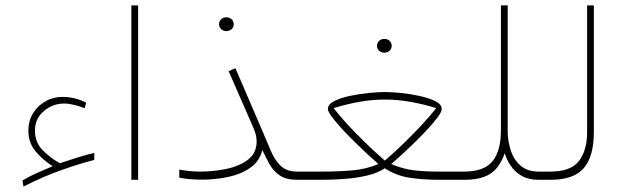

<svg xmlns="http://www.w3.org/2000/svg" viewBox="-20 -663 2299 708"><path d="M108.9 -182.1Q108.9 -137.7 137.7 -108.9Q166.5 -80.1 200.7 -61Q229.5 -70.8 264.4 -81.8Q299.3 -92.8 327.6 -99.1V-73.2Q273.9 -59.6 206.8 -35.9Q139.6 -12.2 66.4 24.9L63 2.4Q89.8 -13.7 117.9 -25.9Q146 -38.1 174.3 -50.3Q140.1 -71.3 112.3 -103.5Q84.5 -135.7 84.5 -181.6Q84.5 -216.3 101.3 -244.4Q118.2 -272.5 147 -289.1Q175.8 -305.7 210.4 -305.7Q235.8 -305.7 259.3 -299.3Q282.7 -293 297.9 -284.2L292 -263.7Q276.9 -270.5 255.4 -275.9Q233.9 -281.2 216.8 -281.2Q174.3 -281.2 141.6 -253.4Q108.9 -225.6 108.9 -182.1Z M489.3 -643.1V0H464.4V-643.1Z M787.6 -573.7Q787.6 -584 795.2 -591.6Q802.7 -599.1 814.9 -599.1Q826.7 -599.1 834.2 -591.8Q841.8 -584.5 841.8 -573.7Q841.8 -563 834.2 -555.7Q826.7 -548.3 814.9 -548.3Q802.7 -548.3 795.2 -555.9Q787.6 -563.5 787.6 -573.7ZM926.3 -141.1Q926.3 -162.6 917.2 -184.8Q908.2 -207 897.5 -230.5L823.2 -400.4L848.1 -411.6L947.8 -179.7Q964.4 -141.6 978.5 -107.4Q992.7 -73.2 1014.6 -51.8Q1036.6 -30.3 1075.7 -30.3H1105V0H1075.7Q1035.6 0 1012 -15.9Q988.3 -31.7 974.1 -57.1Q960 -82.5 947.3 -109.9Q937.5 -68.4 903.1 -44.4Q868.7 -20.5 821.3 -10.5Q773.9 -0.5 725.1 -0.5Q700.2 -0.5 679.7 -2.4Q659.2 -4.4 641.1 -7.8V-37.6Q680.7 -30.3 717.8 -30.3Q768.6 -30.3 816.4 -40.5Q864.3 -50.8 895.3 -75Q926.3 -99.1 926.3 -141.1Z M1370.1 -494.1Q1370.1 -504.4 1377.7 -512Q1385.3 -519.5 1397.5 -519.5Q1409.2 -519.5 1416.7 -512.2Q1424.3 -504.9 1424.3 -494.1Q1424.3 -483.4 1416.7 -476.1Q1409.2 -468.8 1397.5 -468.8Q1385.3 -468.8 1377.7 -476.3Q1370.1 -483.9 1370.1 -494.1ZM1398.9 -323.7Q1421.9 -323.7 1456.8 -320.3Q1491.7 -316.9 1526.6 -309.3Q1561.5 -301.8 1585.2 -290Q1608.9 -278.3 1608.9 -261.2Q1608.9 -251 1593.8 -230.5Q1578.6 -210 1554.9 -184.6Q1531.2 -159.2 1505.1 -133.8Q1479 -108.4 1456.5 -88.1Q1434.1 -67.9 1422.4 -58.1Q1465.8 -40 1504.6 -35.2Q1543.5 -30.3 1598.6 -30.3H1677.2V0H1598.6Q1538.1 0 1489 -7.8Q1439.9 -15.6 1398.9 -42.5Q1373.5 -25.4 1335.2 -16.1Q1296.9 -6.8 1252.9 -3.4Q1209 0 1167.5 0H1085.4V-30.3H1168Q1226.6 -30.3 1278.8 -34.7Q1331.1 -39.1 1375.5 -58.1Q1363.3 -68.4 1340.8 -89.1Q1318.4 -109.9 1292.2 -135.3Q1266.1 -160.6 1242.7 -186Q1219.2 -211.4 1204.1 -231.7Q1189 -252 1189 -261.2Q1189 -278.3 1212.6 -290.3Q1236.3 -302.2 1271.2 -309.6Q1306.2 -316.9 1341.1 -320.3Q1376 -323.7 1398.9 -323.7ZM1398.9 -295.9Q1349.6 -295.9 1299.6 -286.4Q1249.5 -276.9 1210.4 -264.2Q1245.6 -219.7 1285.6 -178.5Q1325.7 -137.2 1357.4 -108.2Q1389.2 -79.1 1398.9 -70.8Q1406.2 -76.7 1426.5 -95Q1446.8 -113.3 1474.6 -140.4Q1502.4 -167.5 1532.5 -199.5Q1562.5 -231.4 1588.4 -264.2Q1549.8 -276.9 1499.3 -286.4Q1448.7 -295.9 1398.9 -295.9Z M1827.1 -183.1V-643.1H1852.1V-183.1Q1852.1 -142.1 1863.8 -107.2Q1875.5 -72.3 1900.6 -51.3Q1925.8 -30.3 1965.3 -30.3H1995.1V0H1965.3Q1928.7 0 1903.8 -14.4Q1878.9 -28.8 1863.8 -51.3Q1848.6 -73.7 1841.3 -97.7Q1821.8 -43.9 1787.6 -22Q1753.4 0 1691.9 0H1657.7V-30.3H1691.9Q1765.1 -30.3 1796.1 -68.4Q1827.1 -106.4 1827.1 -183.1Z M1975.6 -30.3H2010.3Q2085 -30.3 2115 -69.6Q2145 -108.9 2145 -175.8V-643.1H2169.9V-176.3Q2169.9 -87.4 2133.3 -43.7Q2096.7 0 2009.8 0H1975.6Z"/></svg>

Font: Vazirmatn RD FD Thin
Style: Regular
Weight: 100
Designer: Saber Rastikerdar
Foundry: Saber Rastikerdar
Version: Version 33.003